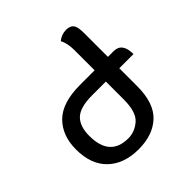

<svg xmlns="http://www.w3.org/2000/svg" viewBox="-178 -793 938 938"><g transform="rotate(-45 291.0 -324.0)"><path d="M256.8 -65.9Q301.8 -65.9 338.4 -97.7Q375 -129.4 375 -216.8V-339.8H280.3Q197.3 -339.8 163.6 -307.9Q129.9 -275.9 129.9 -209Q129.9 -65.9 256.8 -65.9ZM254.4 7.8Q154.3 7.8 95.7 -48.1Q37.1 -104 37.1 -208.5Q37.1 -304.2 94.2 -360.8Q151.4 -417.5 273.9 -417.5H375V-558.6Q375 -603.5 358.9 -635.3Q384.8 -656.2 415.5 -656.2Q443.8 -656.2 455.6 -640.9Q467.3 -625.5 467.3 -585V-418H506.8Q565.4 -418 565.4 -339.4H467.3V-216.3Q467.3 -99.1 410.2 -45.7Q353 7.8 254.4 7.8Z"/></g></svg>

Font: Bainsley
Style: Regular
Weight: 400
Designer: Paul James MIller
Foundry: High-Logic / Made with FontCreator
Version: Version 1.411;March 28, 2021;FontCreator 13.0.0.2683 64-bit